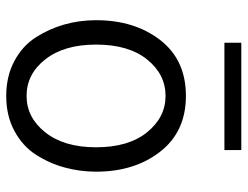

<svg xmlns="http://www.w3.org/2000/svg" viewBox="-107 -649 773 599"><g transform="rotate(90 279.5 -349.5)"><path d="M43 0ZM113.3 -663.1V-715.8H448.2V-663.1ZM119.1 -262.7Q119.1 -163.1 165 -104.5Q210.9 -45.9 279.3 -45.9Q346.7 -45.9 393.1 -104.5Q439.5 -163.1 439.5 -262.7Q439.5 -364.3 392.6 -421.9Q345.7 -479.5 279.3 -479.5Q211.9 -479.5 165.5 -421.9Q119.1 -364.3 119.1 -262.7ZM43 -262.7Q43 -382.8 105 -462.9Q167 -543 279.3 -543Q390.6 -543 453.1 -462.9Q515.6 -382.8 515.6 -262.7Q515.6 -211.9 502.4 -164.1Q489.3 -116.2 462.4 -74.7Q435.5 -33.2 388.2 -7.8Q340.8 17.6 279.3 17.6Q218.8 17.6 171.4 -7.3Q124 -32.2 97.2 -73.7Q70.3 -115.2 56.6 -163.1Q43 -210.9 43 -262.7Z"/></g></svg>

Font: Batunionen A1
Style: Regular
Weight: 400
Designer: HanYang I&C Co.,Ltd.
Foundry: HanYang I&C Co.,Ltd.
Version: Version 2.50; ttfautohint (v1.6)